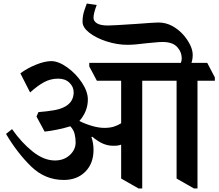

<svg xmlns="http://www.w3.org/2000/svg" viewBox="-20 -1018 1234 1084"><path d="M526 -990Q508 -943 508 -918Q508 -898 528 -886Q548 -874 590 -874Q615 -874 750 -883Q854 -891 874 -891Q917 -891 954 -870.5Q991 -850 1019 -817Q1068 -757 1068 -708Q1068 -684 1061 -663H1150L1193 -581V-562H1095V46H1075L977 -10V-562H783V46H762L664 -10V-201H662Q649 -195 620 -195Q590 -195 562.5 -206.5Q535 -218 501 -246L496 -244Q508 -211 508 -172Q508 -95 461.5 -48.5Q415 -2 340 -2Q234 -2 155.5 -78.5Q77 -155 14 -262L48 -289Q102 -212 165 -162Q228 -112 290 -112Q341 -112 374 -142.5Q407 -173 407 -214Q407 -240 401 -263Q395 -286 377 -305Q345 -295 304 -286.5Q263 -278 232 -275L186 -360L197 -385Q247 -389 284.5 -395.5Q322 -402 347 -416Q395 -442 396 -496Q396 -528 372 -551Q348 -574 309 -574Q266 -574 229.5 -554.5Q193 -535 150 -496L95 -604Q134 -633 183.5 -653Q233 -673 271 -673Q312 -672 360.5 -637Q409 -602 442.5 -551.5Q476 -501 476 -456Q476 -421 463 -390Q450 -359 428 -335Q459 -319 498 -307.5Q537 -296 569 -296Q599 -296 621 -302.5Q643 -309 664 -322V-562H527L484 -643V-663H1001Q1006 -675 1006 -687Q1006 -725 980 -753Q954 -781 897 -781Q880 -781 851 -778Q822 -775 808 -774Q740 -765 699 -765Q642 -765 582.5 -784Q523 -803 484.5 -833Q446 -863 446 -895Q446 -931 457.5 -963Q469 -995 470 -998Z"/></svg>

Font: Martel ExtraBold
Style: Regular
Weight: 800
Designer: Dan Reynolds
Foundry: Dan Reynolds
Version: Version 1.001; ttfautohint (v1.1) -l 5 -r 5 -G 72 -x 0 -D la